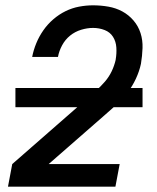

<svg xmlns="http://www.w3.org/2000/svg" viewBox="-20 -702 590 722"><path d="M414 0H10L26 -85L305 -329Q323 -345 341 -361Q359 -377 374.5 -395Q390 -413 400 -434Q410 -455 415 -477V-478Q419 -501 417.5 -523.5Q416 -546 405 -563.5Q394 -581 373.5 -589Q353 -597 330 -597Q308 -597 285 -590Q262 -583 243.5 -568Q225 -553 213.5 -531.5Q202 -510 198 -488H101Q106 -514 116.5 -539.5Q127 -565 143 -588Q159 -611 180.5 -629.5Q202 -648 226.5 -660Q251 -672 277.5 -677Q304 -682 330 -682Q359 -682 387.5 -677Q416 -672 440 -659Q464 -646 482 -625Q500 -604 508.5 -577.5Q517 -551 516 -521.5Q515 -492 510 -462Q504 -434 491 -406Q478 -378 459 -353Q440 -328 416 -306.5Q392 -285 369 -265L163 -85H430ZM516 -299H38V-371H516Z"/></svg>

Font: Lode Dark
Style: Bold Italic
Weight: 700
Italic angle: -11°
Monospace: yes
Designer: Belleve Invis
Foundry: Belleve Invis
Version: Version 29.2.0; ttfautohint (v1.8.3)